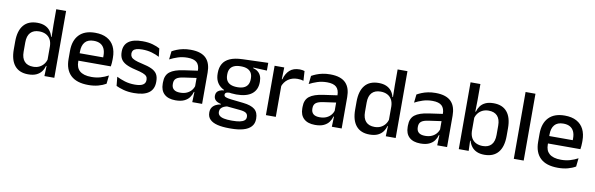

<svg xmlns="http://www.w3.org/2000/svg" viewBox="-54 -1174 5807 1873"><g transform="rotate(10 2850.0 -237.0)"><path d="M222.5 11Q135 11 89.2 -44Q43.5 -99 43.5 -204.5V-282Q43.5 -388.5 89.8 -444.2Q136 -500 226.5 -500Q270 -500 301.2 -486.2Q332.5 -472.5 352.2 -447.5Q372 -422.5 380.5 -388.5H413L385.5 -298Q384 -338 368 -365.2Q352 -392.5 324 -406.5Q296 -420.5 258.5 -420.5Q202 -420.5 172 -388Q142 -355.5 142 -291.5V-198Q142 -135.5 171.8 -103Q201.5 -70.5 258.5 -70.5Q293 -70.5 319.2 -83.5Q345.5 -96.5 363 -119Q380.5 -141.5 387 -169.5L410 -100.5H381.5Q373.5 -70 354.8 -44.5Q336 -19 304 -4Q272 11 222.5 11ZM383 0 387 -114.5 385.5 -145.5V-348.5L386 -367.5L383.5 -506V-662H481V0Z M819.5 11.5Q702.5 11.5 644.2 -44.2Q586 -100 586 -205V-285Q586 -388.5 640.2 -445.2Q694.5 -502 798.5 -502Q869 -502 916 -476.2Q963 -450.5 986.5 -403.5Q1010 -356.5 1010 -292V-273.5Q1010 -256.5 1008.5 -239Q1007 -221.5 1004.5 -205.5H914.5Q915.5 -231.5 915.8 -254.5Q916 -277.5 916 -296.5Q916 -337 903 -365Q890 -393 864 -407.8Q838 -422.5 798.5 -422.5Q740 -422.5 711.5 -389.2Q683 -356 683 -294.5V-248.5L683.5 -237V-193.5Q683.5 -166 691.8 -143.5Q700 -121 718.2 -104.8Q736.5 -88.5 765.5 -79.8Q794.5 -71 836 -71Q883 -71 924.2 -83Q965.5 -95 1002 -115L993 -31.5Q960 -12 916.2 -0.2Q872.5 11.5 819.5 11.5ZM638 -205.5V-279H984.5V-205.5Z M1271 11.5Q1212 11.5 1167.5 -0.8Q1123 -13 1093 -27.5L1084 -117Q1121 -98.5 1165.5 -84.8Q1210 -71 1265.5 -71Q1319 -71 1344.8 -86.8Q1370.5 -102.5 1370.5 -133.5V-137.5Q1370.5 -157.5 1360 -170.8Q1349.5 -184 1322.8 -194.5Q1296 -205 1247 -216Q1185.5 -230 1150 -249Q1114.5 -268 1099.2 -295.8Q1084 -323.5 1084 -362.5V-367Q1084 -433 1130 -467Q1176 -501 1268 -501Q1326 -501 1369 -488.5Q1412 -476 1440 -460L1449 -378.5Q1415.5 -396.5 1372.8 -408.8Q1330 -421 1278 -421Q1242.5 -421 1221 -414.2Q1199.5 -407.5 1190 -395.2Q1180.5 -383 1180.5 -366V-362.5Q1180.5 -344 1190.5 -330.2Q1200.5 -316.5 1226.2 -305.8Q1252 -295 1298 -285Q1360 -272 1397 -254.5Q1434 -237 1450.5 -209.8Q1467 -182.5 1467 -139.5V-132Q1467 -60.5 1418 -24.5Q1369 11.5 1271 11.5Z M1847.5 0 1851.5 -116 1848 -131V-285L1848.5 -309.5Q1848.5 -366 1819.8 -392.5Q1791 -419 1727.5 -419Q1676 -419 1632 -404.5Q1588 -390 1552.5 -371L1561.5 -453Q1581.5 -464.5 1608.5 -475.5Q1635.5 -486.5 1669.5 -493.5Q1703.5 -500.5 1744 -500.5Q1799.5 -500.5 1838 -487.2Q1876.5 -474 1900 -449Q1923.5 -424 1934.2 -389Q1945 -354 1945 -311V0ZM1682 11Q1609.5 11 1571 -24.8Q1532.5 -60.5 1532.5 -126.5V-141.5Q1532.5 -211.5 1575.8 -245.2Q1619 -279 1712 -292L1859 -313L1864.5 -242L1723.5 -222Q1673 -215 1651.5 -197.8Q1630 -180.5 1630 -147V-140Q1630 -106.5 1650.8 -88.5Q1671.5 -70.5 1714 -70.5Q1753 -70.5 1781 -83.5Q1809 -96.5 1826.5 -118.2Q1844 -140 1850.5 -166.5L1864 -101H1846Q1838 -71 1819.5 -45.5Q1801 -20 1767.8 -4.5Q1734.5 11 1682 11Z M2256 -148Q2153 -148 2098 -192Q2043 -236 2043 -317.5V-325.5Q2043 -377 2064.5 -414.8Q2086 -452.5 2133.2 -473.8Q2180.5 -495 2257 -497.5L2511 -506V-429.5L2375 -435.5V-430Q2404 -422.5 2423.2 -406.8Q2442.5 -391 2452.5 -367.5Q2462.5 -344 2462.5 -312V-306.5Q2462.5 -229.5 2410.2 -188.8Q2358 -148 2256 -148ZM2252 110.5H2264.5Q2307 110.5 2336.5 104.5Q2366 98.5 2381.8 85.5Q2397.5 72.5 2397.5 51V49.5Q2397.5 24 2379.5 11.2Q2361.5 -1.5 2317 -5.5L2176 -19L2200.5 -20Q2176.5 -16 2158.2 -7.8Q2140 0.5 2129.8 13.8Q2119.5 27 2119.5 46.5V47.5Q2119.5 70.5 2135.2 84.5Q2151 98.5 2180.8 104.5Q2210.5 110.5 2252 110.5ZM2246 188.5Q2178.5 188.5 2129.8 176.8Q2081 165 2054.8 139.2Q2028.5 113.5 2028.5 71V69Q2028.5 40.5 2041.2 21Q2054 1.5 2076.2 -10.2Q2098.5 -22 2126 -26V-31Q2089.5 -38.5 2071.8 -55.8Q2054 -73 2054 -100.5V-101Q2054 -120 2062.5 -133.8Q2071 -147.5 2088.2 -155.8Q2105.5 -164 2131.5 -166.5V-177.5L2234.5 -152.5L2197 -154Q2167.5 -153.5 2156.2 -146.5Q2145 -139.5 2145 -126.5V-126Q2145 -111 2161.8 -103.8Q2178.5 -96.5 2218.5 -92L2337.5 -79Q2416.5 -70.5 2453 -40.5Q2489.5 -10.5 2489.5 50.5V53Q2489.5 100 2462.2 130Q2435 160 2384.2 174.2Q2333.5 188.5 2262.5 188.5ZM2254.5 -220Q2293 -220 2318.8 -231.2Q2344.5 -242.5 2357.5 -265Q2370.5 -287.5 2370.5 -320V-327.5Q2370.5 -359.5 2357.8 -381.5Q2345 -403.5 2319.8 -415Q2294.5 -426.5 2256 -426.5H2253.5Q2212 -426.5 2186 -414.2Q2160 -402 2148.2 -379.8Q2136.5 -357.5 2136.5 -327V-320Q2136.5 -287.5 2149.5 -265Q2162.5 -242.5 2188.8 -231.2Q2215 -220 2254.5 -220Z M2671 -295.5 2650 -372H2674Q2689.5 -430 2726 -463.2Q2762.5 -496.5 2825.5 -496.5Q2840.5 -496.5 2852.2 -494.2Q2864 -492 2873.5 -489L2879.5 -393.5Q2867.5 -397.5 2852.5 -399.8Q2837.5 -402 2820 -402Q2766.5 -402 2727.5 -374.5Q2688.5 -347 2671 -295.5ZM2577 0V-489H2672.5L2668 -346.5L2675 -339.5V0Z M3230 0 3234 -116 3230.5 -131V-285L3231 -309.5Q3231 -366 3202.2 -392.5Q3173.5 -419 3110 -419Q3058.5 -419 3014.5 -404.5Q2970.5 -390 2935 -371L2944 -453Q2964 -464.5 2991 -475.5Q3018 -486.5 3052 -493.5Q3086 -500.5 3126.5 -500.5Q3182 -500.5 3220.5 -487.2Q3259 -474 3282.5 -449Q3306 -424 3316.8 -389Q3327.5 -354 3327.5 -311V0ZM3064.5 11Q2992 11 2953.5 -24.8Q2915 -60.5 2915 -126.5V-141.5Q2915 -211.5 2958.2 -245.2Q3001.5 -279 3094.5 -292L3241.5 -313L3247 -242L3106 -222Q3055.5 -215 3034 -197.8Q3012.5 -180.5 3012.5 -147V-140Q3012.5 -106.5 3033.2 -88.5Q3054 -70.5 3096.5 -70.5Q3135.5 -70.5 3163.5 -83.5Q3191.5 -96.5 3209 -118.2Q3226.5 -140 3233 -166.5L3246.5 -101H3228.5Q3220.5 -71 3202 -45.5Q3183.5 -20 3150.2 -4.5Q3117 11 3064.5 11Z M3604 11Q3516.5 11 3470.8 -44Q3425 -99 3425 -204.5V-282Q3425 -388.5 3471.2 -444.2Q3517.5 -500 3608 -500Q3651.5 -500 3682.8 -486.2Q3714 -472.5 3733.8 -447.5Q3753.5 -422.5 3762 -388.5H3794.5L3767 -298Q3765.5 -338 3749.5 -365.2Q3733.5 -392.5 3705.5 -406.5Q3677.5 -420.5 3640 -420.5Q3583.5 -420.5 3553.5 -388Q3523.5 -355.5 3523.5 -291.5V-198Q3523.5 -135.5 3553.2 -103Q3583 -70.5 3640 -70.5Q3674.5 -70.5 3700.8 -83.5Q3727 -96.5 3744.5 -119Q3762 -141.5 3768.5 -169.5L3791.5 -100.5H3763Q3755 -70 3736.2 -44.5Q3717.5 -19 3685.5 -4Q3653.5 11 3604 11ZM3764.5 0 3768.5 -114.5 3767 -145.5V-348.5L3767.5 -367.5L3765 -506V-662H3862.5V0Z M4274 0 4278 -116 4274.5 -131V-285L4275 -309.5Q4275 -366 4246.2 -392.5Q4217.5 -419 4154 -419Q4102.5 -419 4058.5 -404.5Q4014.5 -390 3979 -371L3988 -453Q4008 -464.5 4035 -475.5Q4062 -486.5 4096 -493.5Q4130 -500.5 4170.5 -500.5Q4226 -500.5 4264.5 -487.2Q4303 -474 4326.5 -449Q4350 -424 4360.8 -389Q4371.5 -354 4371.5 -311V0ZM4108.5 11Q4036 11 3997.5 -24.8Q3959 -60.5 3959 -126.5V-141.5Q3959 -211.5 4002.2 -245.2Q4045.5 -279 4138.5 -292L4285.5 -313L4291 -242L4150 -222Q4099.5 -215 4078 -197.8Q4056.5 -180.5 4056.5 -147V-140Q4056.5 -106.5 4077.2 -88.5Q4098 -70.5 4140.5 -70.5Q4179.5 -70.5 4207.5 -83.5Q4235.5 -96.5 4253 -118.2Q4270.5 -140 4277 -166.5L4290.5 -101H4272.5Q4264.5 -71 4246 -45.5Q4227.5 -20 4194.2 -4.5Q4161 11 4108.5 11Z M4742 11Q4698.5 11 4667 -2.8Q4635.5 -16.5 4615.8 -41.8Q4596 -67 4587 -100.5H4554.5L4583 -193Q4585 -152 4601.5 -124.8Q4618 -97.5 4646.5 -84Q4675 -70.5 4711.5 -70.5Q4767.5 -70.5 4797 -103.2Q4826.5 -136 4826.5 -201V-292.5Q4826.5 -355.5 4796.8 -388Q4767 -420.5 4710.5 -420.5Q4676 -420.5 4649.5 -407.5Q4623 -394.5 4605.8 -372.2Q4588.5 -350 4581.5 -321.5L4560 -388.5H4588Q4596.5 -419.5 4614.8 -444.8Q4633 -470 4665 -485Q4697 -500 4746 -500Q4833.5 -500 4879.2 -445Q4925 -390 4925 -284.5V-207Q4925 -100.5 4878.5 -44.8Q4832 11 4742 11ZM4487.5 0V-662H4585V-506L4582.5 -365.5L4583 -348.5V-145.5L4581.5 -114.5L4585.5 0Z M5032.5 0V-662H5130.5V0Z M5471 11.5Q5354 11.5 5295.8 -44.2Q5237.5 -100 5237.5 -205V-285Q5237.5 -388.5 5291.8 -445.2Q5346 -502 5450 -502Q5520.5 -502 5567.5 -476.2Q5614.5 -450.5 5638 -403.5Q5661.5 -356.5 5661.5 -292V-273.5Q5661.5 -256.5 5660 -239Q5658.5 -221.5 5656 -205.5H5566Q5567 -231.5 5567.2 -254.5Q5567.5 -277.5 5567.5 -296.5Q5567.5 -337 5554.5 -365Q5541.5 -393 5515.5 -407.8Q5489.5 -422.5 5450 -422.5Q5391.5 -422.5 5363 -389.2Q5334.5 -356 5334.5 -294.5V-248.5L5335 -237V-193.5Q5335 -166 5343.2 -143.5Q5351.5 -121 5369.8 -104.8Q5388 -88.5 5417 -79.8Q5446 -71 5487.5 -71Q5534.5 -71 5575.8 -83Q5617 -95 5653.5 -115L5644.5 -31.5Q5611.5 -12 5567.8 -0.2Q5524 11.5 5471 11.5ZM5289.5 -205.5V-279H5636V-205.5Z"/></g></svg>

Font: Anek Gurmukhi Medium Medium
Style: Regular
Weight: 500
Version: Version 1.003